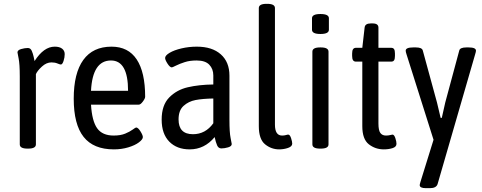

<svg xmlns="http://www.w3.org/2000/svg" viewBox="-20 -772 2513 1000"><path d="M83 -20V-373Q83 -439 77 -467.5Q71 -496 71 -499Q71 -511 90 -516.5Q109 -522 125 -522Q139 -522 145.5 -507Q152 -492 155.5 -475.5Q159 -459 160 -454Q208 -529 265 -529Q290 -529 303.5 -518.5Q317 -508 317 -490Q317 -473 311 -454.5Q305 -436 297 -436Q292 -436 279 -441.5Q266 -447 248 -447Q222 -447 198.5 -425.5Q175 -404 167 -386V-20Q167 2 127 2H123Q83 2 83 -20Z M364 -258Q364 -391 414 -460Q464 -529 561 -529Q648 -529 692 -462.5Q736 -396 736 -268Q736 -259 724 -243Q712 -227 703 -227H454Q459 -142 486 -104Q513 -66 572 -66Q608 -66 632 -76Q656 -86 671 -97Q686 -108 689 -108Q699 -108 711.5 -88Q724 -68 724 -58Q724 -46 703.5 -30.5Q683 -15 648 -4.5Q613 6 573 6Q467 6 415.5 -59Q364 -124 364 -258ZM647 -299Q647 -457 558 -457Q462 -457 454 -299Z M822 -149Q822 -224 861 -264Q900 -304 958 -317.5Q1016 -331 1091 -332V-379Q1091 -413 1070 -435Q1049 -457 1004 -457Q969 -457 942.5 -448.5Q916 -440 897 -430.5Q878 -421 875 -421Q865 -421 852.5 -440.5Q840 -460 840 -470Q840 -483 863.5 -497Q887 -511 925.5 -520Q964 -529 1005 -529Q1085 -529 1130 -489Q1175 -449 1175 -378V-148Q1175 -82 1181 -53.5Q1187 -25 1187 -22Q1187 -10 1168 -4.5Q1149 1 1133 1Q1118 1 1111 -14.5Q1104 -30 1098 -58Q1045 6 968 6Q901 6 861.5 -34.5Q822 -75 822 -149ZM1091 -130V-259Q1035 -258 998.5 -251Q962 -244 936 -220.5Q910 -197 910 -150Q910 -73 985 -73Q1050 -73 1091 -130Z M1328 -115V-730Q1328 -752 1368 -752H1372Q1412 -752 1412 -730V-123Q1412 -66 1449 -66Q1461 -66 1469 -68.5Q1477 -71 1481 -71Q1490 -71 1496 -52.5Q1502 -34 1502 -24Q1502 -9 1480 -1.5Q1458 6 1434 6Q1393 6 1360.5 -20.5Q1328 -47 1328 -115Z M1607 -20V-503Q1607 -525 1647 -525H1651Q1691 -525 1691 -503V-20Q1691 2 1651 2H1647Q1607 2 1607 -20ZM1605 -617V-677Q1605 -699 1649 -699Q1693 -699 1693 -677V-617Q1693 -595 1649 -595Q1605 -595 1605 -617Z M1867 -115V-451H1834Q1824 -451 1819 -458Q1814 -465 1814 -481V-493Q1814 -509 1819 -516Q1824 -523 1834 -523H1867L1879 -628Q1881 -650 1911 -650H1921Q1951 -650 1951 -628V-523H2017Q2028 -523 2032.5 -516Q2037 -509 2037 -493V-481Q2037 -465 2032.5 -458Q2028 -451 2017 -451H1951V-129Q1951 -93 1961 -79.5Q1971 -66 1990 -66Q2003 -66 2012 -68.5Q2021 -71 2024 -71Q2033 -71 2039 -53Q2045 -35 2045 -23Q2045 -7 2024.5 -0.5Q2004 6 1979 6Q1935 6 1901 -20.5Q1867 -47 1867 -115Z M2459 -508Q2459 -503 2455 -490L2259 187Q2252 208 2219 208H2198Q2166 208 2166 192Q2166 188 2170 175L2238 -44L2097 -490Q2093 -502 2093 -508Q2093 -525 2132 -525H2146Q2178 -525 2182 -509L2256 -238Q2261 -219 2275 -158H2281L2299 -238L2372 -509Q2376 -525 2409 -525H2421Q2459 -525 2459 -508Z"/></svg>

Font: Asap Condensed
Style: Regular
Weight: 400
Designer: Pablo Cosgaya
Foundry: Omnibus-Type
Version: Version 1.010; ttfautohint (v1.8)